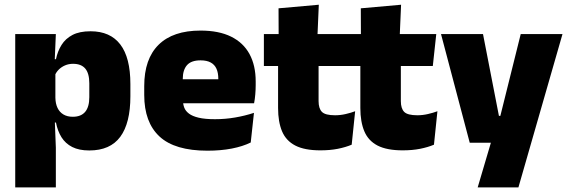

<svg xmlns="http://www.w3.org/2000/svg" viewBox="-20 -640 2463 832"><path d="M367 12Q322.5 12 293 -3Q263.5 -18 246.5 -45.2Q229.5 -72.5 222.5 -109H180L220 -216.5Q220.5 -191 229.2 -172.5Q238 -154 254.8 -144Q271.5 -134 295.5 -134Q331 -134 349 -155.2Q367 -176.5 367 -219V-279Q367 -322 349.5 -342.8Q332 -363.5 296.5 -363.5Q277.5 -363.5 261.5 -356.5Q245.5 -349.5 234 -337.8Q222.5 -326 217 -311.5L176.5 -383.5H222.5Q229.5 -417.5 246.5 -445Q263.5 -472.5 294 -488.5Q324.5 -504.5 372.5 -504.5Q457.5 -504.5 501.2 -447.5Q545 -390.5 545 -275.5V-223Q545 -106.5 501.2 -47.2Q457.5 12 367 12ZM222 172H46V-492.5H222L216 -352L220 -340V-158L217 -128.5L222 0Z M879 13Q737.5 13 671.2 -48.5Q605 -110 605 -228.5V-267Q605 -384.5 667.2 -446Q729.5 -507.5 849 -507.5Q928.5 -507.5 981.5 -481.2Q1034.5 -455 1061.2 -405.8Q1088 -356.5 1088 -287V-271.5Q1088 -251.5 1086.2 -230.8Q1084.5 -210 1081 -192.5H922.5Q924.5 -223 925.2 -250Q926 -277 926 -298.5Q926 -324.5 918 -342.2Q910 -360 893 -369.2Q876 -378.5 849 -378.5Q808.5 -378.5 790.2 -357.5Q772 -336.5 772 -298V-253.5L773 -234.5V-203.5Q773 -188 778.5 -173.5Q784 -159 798.8 -147.8Q813.5 -136.5 840.8 -130Q868 -123.5 911.5 -123.5Q956 -123.5 998.5 -130.8Q1041 -138 1080.5 -151L1066.5 -22.5Q1032 -5.5 984.2 3.8Q936.5 13 879 13ZM1045.5 -192.5H698.5V-296.5H1045.5Z M1368.5 11.5Q1300 11.5 1259.8 -9.2Q1219.5 -30 1202.2 -71Q1185 -112 1185 -172V-436H1360.5V-202Q1360.5 -170 1375 -155.2Q1389.5 -140.5 1432 -140.5Q1455 -140.5 1477.8 -145.8Q1500.5 -151 1519 -158L1504 -13Q1478 -2 1444 4.8Q1410 11.5 1368.5 11.5ZM1499 -354H1123.5V-492.5H1514ZM1355.5 -480.5H1187.5L1187 -604L1361.5 -619.5Z M1725 11.5Q1656.5 11.5 1616.2 -9.2Q1576 -30 1558.8 -71Q1541.5 -112 1541.5 -172V-436H1717V-202Q1717 -170 1731.5 -155.2Q1746 -140.5 1788.5 -140.5Q1811.5 -140.5 1834.2 -145.8Q1857 -151 1875.5 -158L1860.5 -13Q1834.5 -2 1800.5 4.8Q1766.5 11.5 1725 11.5ZM1855.5 -354H1480V-492.5H1870.5ZM1712 -480.5H1544L1543.5 -604L1718 -619.5Z M2142 -138H2233L2138 -97L2236.5 -492.5H2417.5L2226.5 172H2050L2126.5 -87L2210.5 -21.5H2015.5L1891 -492.5H2073Z"/></svg>

Font: Anek Malayalam ExtraBold
Style: Regular
Weight: 800
Version: Version 1.003